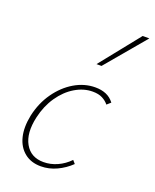

<svg xmlns="http://www.w3.org/2000/svg" viewBox="-134 -781 697 864"><g transform="rotate(20 215.0 -349.0)"><path d="M167 5Q120 5 88.5 -20.5Q57 -46 46 -90.5Q35 -135 47 -194Q61 -258 96 -307.5Q131 -357 178.5 -385Q226 -413 278 -413Q307 -413 329.5 -403.5Q352 -394 368 -373L350 -357Q338 -372 319.5 -381.5Q301 -391 273 -391Q230 -391 189 -366.5Q148 -342 117.5 -297.5Q87 -253 74 -195Q56 -115 83.5 -66Q111 -17 172 -17Q206 -17 238 -31.5Q270 -46 295 -72L308 -57Q279 -29 242.5 -12Q206 5 167 5ZM246 -513 398 -703H430L270 -513Z"/></g></svg>

Font: Ysabeau Office Thin
Style: Italic
Weight: 250
Italic angle: -12°
Designer: Christian Thalmann (Catharsis Fonts)
Version: Version 2.001;gftools[0.9.30]; featfreeze: tnum,lnum,ss02